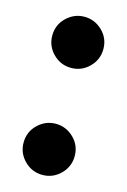

<svg xmlns="http://www.w3.org/2000/svg" viewBox="-89 -557 407 617"><g transform="rotate(15 115.0 -249.0)"><path d="M30 -427Q30 -463 55.5 -487.5Q81 -512 115 -512Q149 -512 174.5 -487.5Q200 -463 200 -427Q200 -392 175 -367Q150 -342 115 -342Q80 -342 55 -367Q30 -392 30 -427ZM30 -71Q30 -107 55.5 -131.5Q81 -156 115 -156Q149 -156 174.5 -131.5Q200 -107 200 -71Q200 -36 175 -11Q150 14 115 14Q80 14 55 -11Q30 -36 30 -71Z"/></g></svg>

Font: Gloock
Style: Regular
Weight: 400
Designer: Duarte Pinto
Foundry: Duarte Pinto
Version: Version 1.000